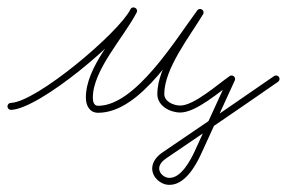

<svg xmlns="http://www.w3.org/2000/svg" viewBox="-28 -292 781 523"><path d="M-7.7 -1.9C-7.6 3.3 -3.2 7.4 2.1 7.3C79.7 4.8 308.8 -187.1 344.3 -258C347.1 -263.6 344.3 -268.6 340.1 -270.7C335.8 -272.8 330.2 -272.2 327.3 -266.6C289.6 -193.5 205.9 -110.9 205.9 -26.1C205.9 -5.2 215.6 15.2 239.3 15.2C356.6 15.2 459.6 -164.7 524.6 -252.3C528.2 -257.2 525.8 -262.4 521.8 -265.1C517.7 -267.8 512 -268.1 508.9 -262.9C470.7 -199.4 400.5 -109.9 400.5 -36C400.5 -3.8 434.6 14.5 463 14.5C506.7 14.5 571.3 -43.4 608.4 -69.2C612.3 -71.9 609.7 -76.9 605.7 -80.3C601.7 -83.6 596.3 -85.2 594.4 -81C563.4 -13.3 532.4 54.4 501.4 122C501.4 122 501.4 122 501.4 122C501.4 122 501.4 122 501.4 122C490.2 145.9 465.1 192.5 434.1 192.5C433.8 192.5 433.6 192.5 433.3 192.5C433.3 192.5 433.2 192.5 433.1 192.5C433.1 192.5 433 192.5 433 192.5C419.8 192.5 405.6 180.6 405.6 167C405.6 154.9 416.1 145.1 425.3 138.9C425.3 138.9 425.3 138.9 425.3 138.9C425.3 138.9 425.3 138.9 425.3 138.9C527 70 628.6 0.9 729.4 -69.2C733.7 -72.2 734.8 -78.1 731.8 -82.4C728.8 -86.7 722.9 -87.8 718.6 -84.8C617.8 -14.8 516.3 54.3 414.7 123.1C414.7 123.1 414.7 123.1 414.7 123.1C414.7 123.1 414.7 123.1 414.7 123.1C399.9 133.2 386.6 148.1 386.6 167C386.6 191.1 409.4 211.5 433 211.5C433 211.5 432.9 211.5 432.9 211.5C432.8 211.5 432.7 211.5 432.7 211.5C433.2 211.5 433.6 211.5 434.1 211.5C474.7 211.5 503.6 162.1 518.6 130C518.6 130 518.6 130 518.6 130C518.6 130 518.6 130 518.6 130C549.6 62.3 580.6 -5.4 611.6 -73C613.6 -77.3 612 -81.6 608.9 -84.1C605.9 -86.6 601.4 -87.5 597.6 -84.8C564.4 -61.7 500.4 -4.5 463 -4.5C445.5 -4.5 419.5 -14.8 419.5 -36C419.5 -105.1 489.1 -193.2 525.1 -253.1C528.2 -258.3 526.1 -263.3 522.3 -265.9C518.5 -268.4 513 -268.5 509.4 -263.7C450.2 -184 341 -3.8 239.3 -3.8C227.1 -3.8 224.9 -16.2 224.9 -26.1C224.9 -101.4 309.3 -190.3 344.2 -257.9C347.1 -263.5 344.3 -268.4 340 -270.6C335.8 -272.7 330.1 -272.1 327.3 -266.5C295.3 -202.5 71.3 -13.9 1.5 -11.7C-3.8 -11.6 -7.9 -7.2 -7.7 -1.9Z"/></svg>

Font: FRB American Cursive Extralight
Style: Italic
Weight: 200
Italic angle: -25°
Version: Version 2.0;Modular Font Editor K font №1